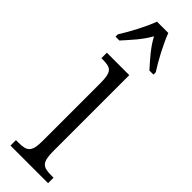

<svg xmlns="http://www.w3.org/2000/svg" viewBox="-264 -767 769 769"><g transform="rotate(45 120.5 -383.0)"><path d="M8 -619V-606H30C62 -642 92 -673 116 -716C139 -673 168 -642 200 -606H223V-619C198 -657 164 -721 147 -766H83C67 -721 32 -657 8 -619ZM19 0H232V-31H221C172 -31 156 -40 156 -106V-536H29V-505H37C84 -505 97 -495 97 -430V-104C97 -40 80 -31 32 -31H19Z"/></g></svg>

Font: Noto Serif Armenian ExtraCondensed Light
Style: Regular
Weight: 300
Width: 2
Designer: Monotype Design Team
Foundry: Monotype Imaging Inc.
Version: Version 2.008